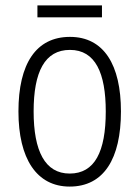

<svg xmlns="http://www.w3.org/2000/svg" viewBox="-20 -678 514 708"><path d="M356 -658H118V-614H356ZM426 -267C426 -439 363 -542 238 -542C113 -542 48 -443 48 -267C48 -93 115 10 237 10C363 10 426 -93 426 -267ZM104 -267C104 -413 145 -494 238 -494C332 -494 370 -408 370 -267C370 -118 329 -38 237 -38C146 -38 104 -121 104 -267Z"/></svg>

Font: Noto Sans Devanagari Condensed Light
Style: Regular
Weight: 300
Width: 3
Designer: Jelle Bosma - Monotype Design Team
Foundry: Monotype Imaging Inc.
Version: Version 2.004